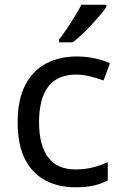

<svg xmlns="http://www.w3.org/2000/svg" viewBox="-20 -786 520 816"><path d="M300 10Q229 10 173.5 -19Q118 -48 86.5 -109Q55 -170 55 -265Q55 -364 88 -426Q121 -488 177.5 -517Q234 -546 306 -546Q347 -546 385 -537.5Q423 -529 447 -517L420 -444Q396 -453 364 -461Q332 -469 304 -469Q146 -469 146 -266Q146 -169 184.5 -117.5Q223 -66 299 -66Q343 -66 376.5 -75Q410 -84 438 -97V-19Q411 -5 378.5 2.5Q346 10 300 10ZM432 -756Q420 -738 395 -709.5Q370 -681 341.5 -652.5Q313 -624 289 -606H231V-618Q246 -637 263.5 -663Q281 -689 298 -716.5Q315 -744 326 -766H432Z"/></svg>

Font: Noto Sans Lepcha
Style: Regular
Weight: 400
Designer: Monotype Design Team
Foundry: Monotype Imaging Inc.
Version: Version 2.006; ttfautohint (v1.8.4.7-5d5b)